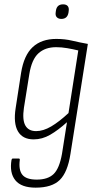

<svg xmlns="http://www.w3.org/2000/svg" viewBox="-20 -669 444 883"><path d="M239 -490Q278 -490 311.5 -482Q345 -474 384 -467L304 39Q291 123 255 158.5Q219 194 144 194Q78 194 50.5 160Q23 126 33 66Q35 60 39 60H66Q72 60 71 67Q65 113 83 135Q101 157 149 157Q200 157 226.5 131.5Q253 106 265 39L288 -107Q247 -70 210.5 -49Q174 -28 135 -28Q84 -28 62.5 -65Q41 -102 52 -172L77 -334Q90 -415 130.5 -452.5Q171 -490 239 -490ZM146 -66Q179 -66 215.5 -87.5Q252 -109 295 -149L340 -437Q315 -443 289 -447.5Q263 -452 238 -452Q188 -452 157 -424Q126 -396 115 -329L90 -173Q82 -118 96.5 -92Q111 -66 146 -66ZM262 -582Q249 -582 241.5 -589.5Q234 -597 236 -611L237 -619Q241 -649 270 -649Q285 -649 291.5 -641Q298 -633 296 -619L295 -611Q290 -582 262 -582Z"/></svg>

Font: Sofia Sans Condensed ExtraLight
Style: Italic
Weight: 250
Italic angle: -9°
Version: Version 4.100